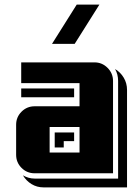

<svg xmlns="http://www.w3.org/2000/svg" viewBox="-20 -750 580 831"><path d="M410.2 -730 303.2 -560.1H205.1L312 -730ZM529.8 61H168Q140.1 61 116.7 46.9Q93.3 32.7 79.1 8.8Q103.5 22.9 129.9 22.9H491.2V-399.9Q491.2 -428.2 478 -451.2Q501.5 -437.5 515.6 -413.6Q529.8 -389.6 529.8 -360.8ZM469.2 0H129.9Q96.7 0 73.2 -23.4Q49.8 -46.9 49.8 -80.1V-210Q49.8 -243.2 73.2 -266.6Q96.7 -290 129.9 -290H324.2V-390.1H71.8V-480H389.2Q421.9 -480 445.6 -456.3Q469.2 -432.6 469.2 -399.9ZM324.2 -89.8V-200.2H194.8V-89.8ZM300.8 -139.2H255.9V-111.8H216.8V-176.8H300.8ZM300.8 -329.1H71.8V-367.2H300.8Z"/></svg>

Font: Laconic
Style: Shadow
Weight: 900
Width: 6
Designer: Robby Woodard
Version: Version 1.000